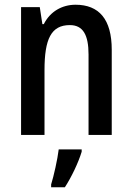

<svg xmlns="http://www.w3.org/2000/svg" viewBox="-20 -663 559 811"><path d="M299 -643C243 -643 192 -615 165 -561H159L148 -633H69V-93H168V-367C168 -498 196 -557 275 -557C331 -557 354 -515 354 -433V-93H452V-453C452 -582 398 -643 299 -643ZM325 -22V-32H228C223 10 207 81 196 116V128H254C282 85 311 24 325 -22Z"/></svg>

Font: Noto Sans Kannada UI Condensed Medium
Style: Regular
Weight: 500
Width: 3
Designer: Jelle Bosma - Monotype Design Team
Foundry: Monotype Imaging Inc.
Version: Version 2.005